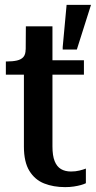

<svg xmlns="http://www.w3.org/2000/svg" viewBox="-20 -757 393 787"><path d="M4 -451V-505H7Q32 -505 49.5 -509Q67 -513 76 -523.5Q85 -534 85 -554L157 -510H324V-451ZM195 -157Q195 -119 204 -96.5Q213 -74 230 -64Q247 -54 271 -54Q290 -54 306 -58Q322 -62 332 -66V-6Q324 -2 311.5 1.5Q299 5 282.5 7.5Q266 10 247 10Q199 10 161 -5Q123 -20 100.5 -56.5Q78 -93 78 -156V-494L85 -501L86 -649H195ZM295 -554 353 -737H253L237 -564V-554Z"/></svg>

Font: Roboto Serif 28pt Condensed Medium
Style: Regular
Weight: 500
Width: 3
Designer: Greg Gazdowicz
Foundry: Commercial Type
Version: Version 1.008